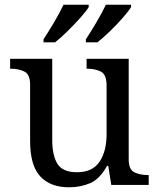

<svg xmlns="http://www.w3.org/2000/svg" viewBox="-20 -786 675 816"><path d="M273 10Q194 10 151 -36.5Q108 -83 108 -186V-426Q108 -470 83.5 -482Q59 -494 26 -494H23V-536H202V-191Q202 -126 224 -90Q246 -54 307 -54Q373 -54 403 -98.5Q433 -143 433 -216V-422Q433 -469 409 -481.5Q385 -494 351 -494H348V-536H527V-109Q527 -65 551.5 -53.5Q576 -42 609 -42H612V0H453L440 -81H435Q404 -25 363 -7.5Q322 10 273 10ZM345 -619Q366 -651 390 -691.5Q414 -732 430 -766H537V-756Q527 -739 501.5 -710Q476 -681 446.5 -652.5Q417 -624 394 -606H345ZM165 -619Q186 -651 210 -691.5Q234 -732 250 -766H357V-756Q347 -739 321 -710Q295 -681 266 -652.5Q237 -624 214 -606H165Z"/></svg>

Font: Noto Serif Dives Akuru
Style: Regular
Weight: 400
Designer: Fernando Caro
Foundry: Fernando Caro
Version: Version 2.000; ttfautohint (v1.8.4.7-5d5b)